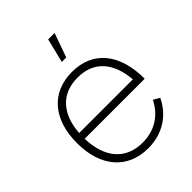

<svg xmlns="http://www.w3.org/2000/svg" viewBox="-220 -882 1013 1013"><g transform="rotate(-45 286.5 -375.0)"><path d="M319.5 -765 286.5 -630H319.5L367.5 -765ZM287 15C392 15 476 -37 520 -129L485 -149C445 -70 376 -27 287 -27C162.5 -27 89 -111.5 85 -258H533C533 -446 442 -555 287 -555C133 -555 40 -447 40 -270C40 -94 134 15 287 15ZM287 -513C405 -513 475 -437.5 486.5 -300H86C95 -435.5 167.5 -513 287 -513Z"/></g></svg>

Font: Hauora ExtraLight
Style: Regular
Weight: 200
Designer: Mikhail Sharanda
Foundry: WCYS & Co.
Version: Version 1.010